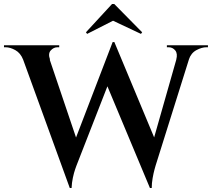

<svg xmlns="http://www.w3.org/2000/svg" viewBox="-46 -927 1063 963"><path d="M46 -694H181L350 -194L304 16ZM528 -716 543 -623 337 -95Q337 -95 331 -78Q325 -61 319.5 -35.5Q314 -10 313 16H304L280 -93L519 -716ZM528 -715 745 -195 706 16 471 -546ZM922 -694 734 -95Q734 -95 729 -77Q724 -59 719.5 -33.5Q715 -8 715 16H706L683 -83L857 -694ZM838 -628Q846 -658 833 -674Q820 -690 800 -690H791V-700H997V-690Q997 -690 993 -690Q989 -690 989 -690Q966 -690 939 -675.5Q912 -661 901 -628ZM205 -628H70Q57 -661 31 -675.5Q5 -690 -18 -690Q-18 -690 -22 -690Q-26 -690 -26 -690V-700H251V-690H242Q223 -690 208.5 -674Q194 -658 205 -628ZM385 -765 391 -757 521 -823 661 -757 667 -765 527 -907H516Z"/></svg>

Font: Cinzel SemiBold
Style: Regular
Weight: 600
Designer: Natanael Gama
Version: Version 2.000